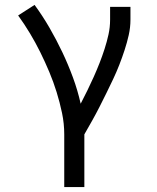

<svg xmlns="http://www.w3.org/2000/svg" viewBox="-20 -548 640 783"><path d="M242 215V0Q242 -44 233 -87Q224 -130 211 -172Q198 -214 181 -254.5Q164 -295 144.5 -334.5Q125 -374 102.5 -411.5Q80 -449 54 -485L121 -528Q154 -483 182 -434.5Q210 -386 234 -335.5Q258 -285 277.5 -232Q297 -179 309 -125Q323 -152 336.5 -179.5Q350 -207 362.5 -235Q375 -263 386 -291Q397 -319 406.5 -348.5Q416 -378 422.5 -407.5Q429 -437 429 -468V-520H512V-468Q512 -436 505 -405Q498 -374 488 -343.5Q478 -313 466.5 -283.5Q455 -254 441.5 -225.5Q428 -197 414 -168.5Q400 -140 385.5 -111.5Q371 -83 355.5 -55.5Q340 -28 324 0V215Z"/></svg>

Font: Iosevka SS04 Extended
Style: Regular
Weight: 400
Width: 7
Monospace: yes
Designer: Belleve Invis
Foundry: Belleve Invis
Version: Version 19.0.0; ttfautohint (v1.8.4)